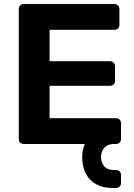

<svg xmlns="http://www.w3.org/2000/svg" viewBox="-20 -720 670 960"><path d="M544 220Q506 220 477 208.5Q448 197 429 176.5Q410 156 400.5 127.5Q391 99 391 65Q391 46 394.5 30Q398 14 404 0H99Q88 0 81 -7Q74 -14 74 -25V-675Q74 -686 81 -693Q88 -700 99 -700H552Q563 -700 570 -693Q577 -686 577 -675V-595Q577 -584 570 -577.5Q563 -571 552 -571H228V-414H530Q541 -414 548 -407Q555 -400 555 -389V-315Q555 -304 548 -297.5Q541 -291 530 -291H228V-129H560Q571 -129 578 -122Q585 -115 585 -104V-25Q585 -14 578 -7Q571 0 560 0H544Q515 2 500 20.5Q485 39 485 65Q485 92 500.5 111Q516 130 548 130H560Q571 130 578 136.5Q585 143 585 154V195Q585 206 578 213Q571 220 560 220Z"/></svg>

Font: Fz Rubik SemBd
Style: Regular
Weight: 600
Designer: Hubert and Fischer
Foundry: Hubert and Fischer
Version: Vit hóa bi FontZin.com